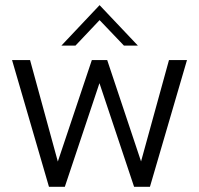

<svg xmlns="http://www.w3.org/2000/svg" viewBox="-20 -719 766 739"><path d="M216.3 -543.5 363.3 -699.2 510.7 -543.5H457L363.3 -641.6L270.5 -543.5ZM168.5 0 26.4 -487.8H95.7L202.6 -97.2L333.5 -487.8H392.6L522.9 -97.7L630.4 -487.8H699.7L557.1 0H496.1L362.8 -398.9L229.5 0Z"/></svg>

Font: HK Grotesk Legacy
Style: Regular
Weight: 400
Designer: Alfredo Marco Pradil
Foundry: Hanken Design Co.
Version: Version 2.022;PS 002.022;hotconv 1.0.88;makeotf.lib2.5.64775